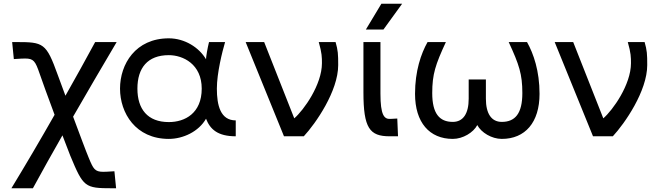

<svg xmlns="http://www.w3.org/2000/svg" viewBox="-20 -729 3539 1027"><path d="M576 188C560 189 545 190 532 190C487 190 479 174 455 116C439 78 405 -14 371 -105C448 -239 526 -372 604 -504H489C437 -408 384 -312 330 -217C311 -267 296 -308 289 -328C227 -500 213 -504 66 -504H45L54 -413L70 -414C86 -415 101 -416 114 -416C160 -416 169 -402 192 -335C203 -302 237 -209 272 -115C197 17 120 148 41 278H156C208 183 260 89 314 -5C332 42 347 82 356 104C426 272 433 278 580 278H601L592 187Z M883 14C959 14 1043 -25 1082 -94C1104 -37 1145 0 1241 0V-85C1159 -85 1140 -166 1140 -255C1140 -338 1169 -453 1184 -504H1098C1090 -472 1082 -425 1082 -412C1045 -475 968 -524 883 -524C705 -524 622 -386 622 -255C622 -125 705 14 883 14ZM883 -76C769 -76 715 -146 715 -255C715 -365 769 -434 883 -434C959 -434 1059 -386 1059 -255C1059 -123 969 -76 883 -76Z M1605 0C1669 -69 1789 -242 1789 -381C1789 -439 1788 -459 1775 -504H1685C1702 -445 1702 -422 1702 -391C1702 -276 1605 -140 1554 -96L1393 -504H1294L1499 0Z M2031 -571 2131 -709H2020L1937 -571ZM2109 0 2105 -95 2068 -93C2035 -91 2015 -113 2015 -228V-504H1924V-235C1924 -44 1957 0 2064 0Z M2402 14C2456 14 2512 -20 2533 -60C2554 -20 2610 14 2664 14C2789 14 2866 -74 2866 -227C2866 -349 2834 -442 2799 -504H2701C2757 -383 2774 -332 2774 -231C2774 -121 2735 -77 2664 -77C2608 -77 2579 -122 2579 -201V-304H2487V-201C2487 -122 2458 -77 2402 -77C2331 -77 2292 -121 2292 -231C2292 -332 2309 -383 2365 -504H2267C2232 -442 2200 -349 2200 -227C2200 -74 2277 14 2402 14Z M3258 0C3322 -69 3442 -242 3442 -381C3442 -439 3441 -459 3428 -504H3338C3355 -445 3355 -422 3355 -391C3355 -276 3258 -140 3207 -96L3046 -504H2947L3152 0Z"/></svg>

Font: Hibana SubMedium
Style: Regular
Weight: 500
Width: 6
Designer: pygmalion
Foundry: ybstudio
Version: Version 0.930;hotconv 1.0.109;makeotfexe 2.5.65596